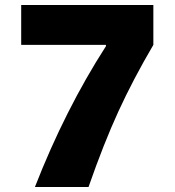

<svg xmlns="http://www.w3.org/2000/svg" viewBox="-20 -750 700 770"><path d="M405 -565V-570H65V-730H595V-570Q514 -432 455 -303.5Q396 -175 335 0H120Q241 -310 405 -565Z"/></svg>

Font: M PLUS 1p Black
Style: Regular
Weight: 900
Version: Version 1.061